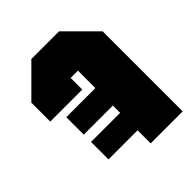

<svg xmlns="http://www.w3.org/2000/svg" viewBox="-197 -817 933 933"><g transform="rotate(-45 270.0 -350.0)"><path d="M515 0V-550L365 -700H175L25 -550V-420H245V-500H295V-380H95V-260H295V-210H95V-90H295V0Z"/></g></svg>

Font: Tektur Condensed Black
Style: Regular
Weight: 900
Width: 3
Designer: Adam Jagosz
Foundry: Adam Jagosz
Version: Version 1.005;gftools[0.9.30]